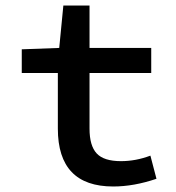

<svg xmlns="http://www.w3.org/2000/svg" viewBox="-20 -665 640 697"><path d="M391 12Q190 12 190 -198V-400H59V-486L195 -491L210 -645H305V-491H529V-400H305V-198Q305 -136 331 -108Q357 -80 419 -80Q473 -80 526 -100L548 -16Q466 12 391 12Z"/></svg>

Font: TypoPRO Source Code Pro
Style: Regular
Weight: 600
Monospace: yes
Designer: Paul D. Hunt, Teo Tuominen
Foundry: Adobe Systems Incorporated
Version: Version 2.010;PS 1.0;hotconv 1.0.84;makeotf.lib2.5.63406